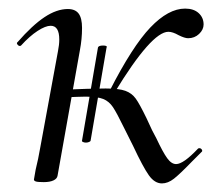

<svg xmlns="http://www.w3.org/2000/svg" viewBox="-20 -416 517 447"><path d="M290 -76 279 -98 269 -118Q252 -153 243 -166.5Q234 -180 220.5 -185.5Q207 -191 179 -191Q168 -191 120 -189L123 -207Q192 -210 226 -210Q257 -210 272 -204.5Q287 -199 296 -186.5Q305 -174 321 -141L334 -113Q337 -107 339.5 -102.5Q342 -98 344 -94Q359 -62 369 -48Q379 -34 390 -34Q407 -34 441 -70Q442 -71 444 -71Q448 -71 450 -67.5Q452 -64 449 -62L427 -40Q399 -11 385 0Q371 11 357 11Q340 11 326.5 -8Q313 -27 290 -76ZM59 2 63 -21Q69 -45 74 -74L115 -297Q118 -312 118 -324Q118 -356 98 -356Q86 -356 67.5 -344Q49 -332 29 -310Q28 -309 26 -309Q23 -309 20.5 -312.5Q18 -316 21 -318Q55 -357 83.5 -376Q112 -395 138 -395Q155 -395 163 -384.5Q171 -374 171 -351Q171 -325 166 -299L114 -7Q113 0 104.5 4Q96 8 82 8Q68 8 63.5 6.5Q59 5 59 2ZM411 -396Q431 -396 442.5 -385.5Q454 -375 454 -359Q454 -347 443.5 -337Q433 -327 418 -327Q410 -327 396 -334Q382 -342 372 -342Q333 -342 247 -201L235 -204Q288 -308 330 -352Q372 -396 411 -396ZM180 -84Q176 -84 173 -85.5Q170 -87 171 -89L208 -305Q209 -310 220 -310Q231 -310 228 -305L191 -89Q191 -87 187.5 -85.5Q184 -84 180 -84Z"/></svg>

Font: Cormorant Infant
Style: Italic
Weight: 400
Italic angle: -10°
Designer: Christian Thalmann (Catharsis Fonts)
Foundry: Catharsis Fonts
Version: Version 4.000